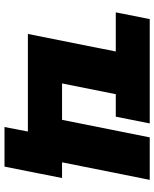

<svg xmlns="http://www.w3.org/2000/svg" viewBox="64 -646 686 854"><g transform="rotate(90 407.0 -219.0)"><path d="M702 -152H772L721 104H545L565 0H131L209 -391H35L65 -542H529L499 -391H399L351 -152H513L591 -542H780Z"/></g></svg>

Font: Montserrat Alternates ExtraBold
Style: Italic
Weight: 800
Italic angle: -11.3°
Designer: Julieta Ulanovsky
Foundry: Julieta Ulanovsky
Version: Version 7.200